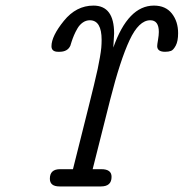

<svg xmlns="http://www.w3.org/2000/svg" viewBox="-20 -670 660 690"><path d="M159.2 -27.8Q159.2 -62 195.8 -62H242.2Q257.3 -121.1 274.2 -189.5Q291 -257.8 299.6 -291Q308.1 -324.2 317.6 -364Q327.1 -403.8 331.1 -422.4Q335 -440.9 338.9 -462.9Q342.8 -484.9 344 -498.5Q345.2 -512.2 345.2 -526.9Q345.2 -596.7 303.2 -597.2Q289.1 -597.2 277.6 -589.1Q266.1 -581.1 258.5 -568.1Q251 -555.2 246.1 -543.7Q241.2 -532.2 237.1 -519.5Q232.9 -506.8 232.9 -505.9Q223.1 -483.9 193.8 -483.9H189Q165 -483.9 165 -503.9Q165 -540 209.5 -595Q253.9 -649.9 315.9 -649.9Q390.1 -649.9 390.1 -549.8L387.2 -499Q440.4 -649.9 533.2 -649.9Q575.2 -649.9 597.7 -621.3Q620.1 -592.8 620.1 -550.8Q620.1 -522 611.6 -506.1Q603 -490.2 594.5 -487.1Q585.9 -483.9 573.2 -483.9Q545.4 -483.9 544.9 -503.9Q544.9 -509.8 547.9 -526.9Q550.8 -543.9 550.8 -555.2Q550.8 -597.2 520 -597.2Q479 -597.2 445.6 -525.6Q412.1 -454.1 376 -312L313 -62H344.2Q381.3 -62 380.9 -34.2Q380.9 0 342.8 0H193.8Q159.2 0 159.2 -27.8Z"/></svg>

Font: CMU Typewriter Text
Style: Italic
Weight: 500
Italic angle: -14.04°
Version: Version 0.7.0